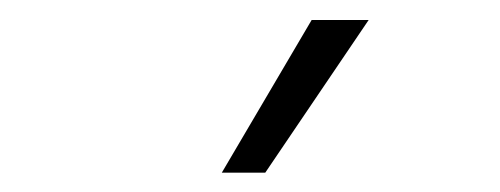

<svg xmlns="http://www.w3.org/2000/svg" viewBox="-20 -780 505 194"><path d="M294.9 -759.8H352.5L248 -605.5H204.1Z"/></svg>

Font: Pretendard Std ExtraLight
Style: Regular
Weight: 200
Designer: Base glyphs from Inter by Rasmus Andersson; Hangeul glyphs from Noto Sans CJK(Source Han Sans) by Jang Soo-young and Kan
Foundry: Kil Hyung-jin
Version: Version 1.309